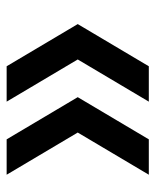

<svg xmlns="http://www.w3.org/2000/svg" viewBox="35 -571 468 578"><g transform="rotate(-90 269.0 -282.0)"><path d="M32 -68 159 -282 32 -496H138.5L265.5 -282L138.5 -68ZM252 -68 379 -282 252 -496H358.5L485.5 -282L358.5 -68Z"/></g></svg>

Font: Encode Sans Medium
Style: Regular
Weight: 500
Designer: Multiple Designers
Foundry: Impallari Type
Version: Version 2.000